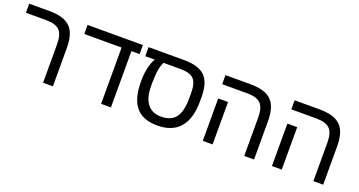

<svg xmlns="http://www.w3.org/2000/svg" viewBox="-39 -1121 3090 1654"><g transform="rotate(20 1506.0 -294.5)"><path d="M454 -351V0H364V-352Q364 -442 328 -479Q292 -516 202 -516H19V-599H203Q338 -599 396 -541Q454 -484 454 -351Z M986 -516V0H896V-516H554V-599H1061V-516Z M1153 -297V-314Q1153 -371 1167 -432Q1182 -491 1201 -516H1113V-599H1437Q1572 -599 1630.5 -541.5Q1689 -484 1689 -351V-308Q1689 -152 1619 -71Q1549 10 1414 10Q1280 10 1216.5 -65.5Q1153 -141 1153 -297ZM1436 -516H1281Q1248 -458 1248 -318V-292Q1248 -185 1291.5 -129Q1335 -73 1416 -73Q1509 -73 1551 -128.5Q1593 -184 1593 -309V-352Q1593 -443 1558.5 -479.5Q1524 -516 1436 -516Z M1918 -389V0H1828V-389ZM2298 -351V0H2208V-352Q2208 -442 2171.5 -479Q2135 -516 2046 -516H1818V-599H2047Q2182 -599 2240 -541Q2298 -484 2298 -351Z M2552 -389V0H2462V-389ZM2932 -351V0H2842V-352Q2842 -442 2805.5 -479Q2769 -516 2680 -516H2452V-599H2681Q2816 -599 2874 -541Q2932 -484 2932 -351Z"/></g></svg>

Font: Libra Sans
Style: Regular
Weight: 400
Foundry: Context Ltd
Version: Version 1.002